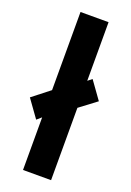

<svg xmlns="http://www.w3.org/2000/svg" viewBox="-168 -814 592 868"><g transform="rotate(20 128.5 -380.0)"><path d="M62 0V-253L40 -234L-21 -319L62 -384V-760H197V-478L217 -494L278 -409L197 -348V0Z"/></g></svg>

Font: Noto Sans Gurmukhi Condensed
Style: Bold
Weight: 700
Width: 3
Designer: Jelle Bosma - Monotype Design Team
Foundry: Monotype Imaging Inc.
Version: Version 2.004; ttfautohint (v1.8.4.7-5d5b)